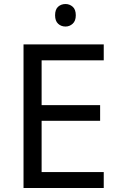

<svg xmlns="http://www.w3.org/2000/svg" viewBox="-20 -935 596 955"><path d="M496 0H97V-714H496V-635H187V-412H478V-334H187V-79H496ZM306 -915Q326 -915 341.5 -901.5Q357 -888 357 -859Q357 -831 341.5 -817Q326 -803 306 -803Q284 -803 269 -817Q254 -831 254 -859Q254 -888 269 -901.5Q284 -915 306 -915Z"/></svg>

Font: Noto Sans Chorasmian
Style: Regular
Weight: 400
Designer: Federico Parra Barrios
Foundry: Google LLC
Version: Version 1.004; ttfautohint (v1.8.4.7-5d5b)